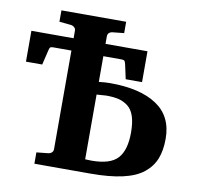

<svg xmlns="http://www.w3.org/2000/svg" viewBox="-77 -767 872 847"><g transform="rotate(10 358.5 -343.5)"><path d="M682.1 -209Q682.1 -156.2 667.2 -118.7Q652.3 -81.1 618.2 -53.7Q584 -26.4 525.6 -13.2Q467.3 0 382.8 0H130.9V-50.8L183.1 -56.2Q191.9 -57.1 198.5 -63Q205.1 -68.8 205.1 -78.1V-520H123Q112.8 -520 109.6 -516.1Q106.4 -512.2 104 -500L88.9 -437H16.1V-575.2H205.1V-608.9Q205.1 -618.2 198.5 -624Q191.9 -629.9 183.1 -630.9L130.9 -636.2V-687H420.9V-636.2L370.1 -630.9Q360.4 -629.9 354.2 -624.3Q348.1 -618.7 348.1 -608.9V-575.2H536.1V-437H462.9L449.2 -500Q446.8 -511.7 443.4 -515.9Q439.9 -520 429.2 -520H348.1V-404.8Q376.5 -408.2 398.9 -408.2Q533.7 -408.2 607.9 -358.6Q682.1 -309.1 682.1 -209ZM526.9 -209Q526.9 -252.4 517.6 -281.2Q508.3 -310.1 489.3 -325Q470.2 -339.8 447.3 -345.5Q424.3 -351.1 391.1 -351.1Q384.8 -351.1 348.1 -348.1V-58.1Q351.6 -58.1 361.8 -57.6Q372.1 -57.1 377 -57.1Q460.4 -57.1 493.7 -93.8Q526.9 -130.4 526.9 -209Z"/></g></svg>

Font: Veleka
Style: Bold
Weight: 700
Designer: Stefan Peev, Context Ltd, 2016; SIL International, 1997-2014.
Foundry: Stefan Peev, Context Ltd, 2016
Version: Version 1.000